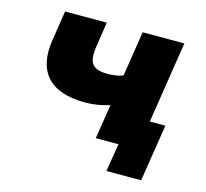

<svg xmlns="http://www.w3.org/2000/svg" viewBox="-94 -613 912 849"><g transform="rotate(15 362.0 -189.0)"><path d="M462 128 483 0H380L401 -133H662L621 128ZM379 0 404 -158Q376 -149 347 -144.5Q318 -140 294 -140Q171 -140 117.5 -199Q64 -258 82 -371L103 -506H294L276 -389Q271 -356 275.5 -333.5Q280 -311 298.5 -299.5Q317 -288 355 -288Q373 -288 393 -291Q413 -294 426 -300L458 -506H649L570 0Z"/></g></svg>

Font: Nunito Sans 7pt Black
Style: Italic
Weight: 900
Italic angle: -9°
Version: Version 3.101;gftools[0.9.27]